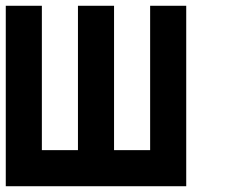

<svg xmlns="http://www.w3.org/2000/svg" viewBox="-20 -645 790 665"><path d="M0 0V-625H125V-125H250V-625H375V-125H500V-625H625V0Z"/></svg>

Font: Tiny5
Style: Regular
Weight: 400
Designer: Stefan Schmidt
Foundry: Made with Bits'n'Picas by Kreative Software
Version: Version 1.002; ttfautohint (v1.8.4.7-5d5b)